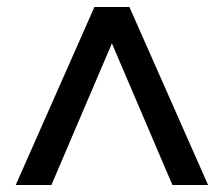

<svg xmlns="http://www.w3.org/2000/svg" viewBox="-20 -800 640 549"><path d="M575 -271H473L300 -676L127 -271H25L250 -780H350Z"/></svg>

Font: Tanohe Sans Medium
Style: Regular
Weight: 500
Designer: Village Type and Design LLC
Foundry: Cooper Hewitt Smithsonian Design Museum
Version: Version 1.00;September 29, 2021;FontCreator 13.0.0.2655 64-b